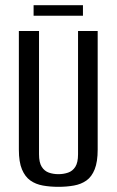

<svg xmlns="http://www.w3.org/2000/svg" viewBox="-20 -711 452 743"><path d="M206 12Q174 12 146 7Q118 2 97.5 -12.5Q77 -27 65 -55.5Q53 -84 53 -132V-591H131V-114Q131 -82 141.5 -65.5Q152 -49 169 -43Q186 -37 206 -37Q226 -37 243.5 -43Q261 -49 271.5 -65.5Q282 -82 282 -114V-591H358V-132Q358 -85 346.5 -56Q335 -27 314.5 -12.5Q294 2 266 7Q238 12 206 12ZM110 -650V-691H301V-650Z"/></svg>

Font: Alumni Sans Thin Medium
Style: Regular
Weight: 500
Version: Version 1.018